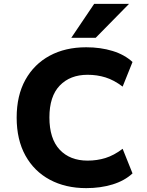

<svg xmlns="http://www.w3.org/2000/svg" viewBox="-20 -960 761 991"><path d="M425 11Q318 11 237 -32.5Q156 -76 111 -157.5Q66 -239 66 -353Q66 -467 111 -548Q156 -629 236.5 -672.5Q317 -716 425 -716Q499 -716 561 -697Q623 -678 664 -640L613 -513Q568 -547 524.5 -560.5Q481 -574 432 -574Q342 -574 288.5 -518.5Q235 -463 235 -354Q235 -244 288 -187.5Q341 -131 432 -131Q481 -131 524.5 -144.5Q568 -158 613 -192L664 -65Q623 -27 561 -8Q499 11 425 11ZM348 -765 466 -940H646L474 -765Z"/></svg>

Font: Nunito Sans 7pt ExtraBold
Style: Regular
Weight: 800
Designer: Vernon Adams
Foundry: Vernon Adams
Version: Version 3.101;gftools[0.9.27]